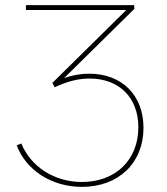

<svg xmlns="http://www.w3.org/2000/svg" viewBox="-20 -720 649 748"><path d="M299 8C442 8 539 -85 539 -222C539 -349 455 -433 327 -433C294 -433 262 -427 230 -416L503 -685V-700H81V-681H472L184 -397L193 -380C244 -404 287 -414 329 -414C445 -414 519 -339 519 -224C519 -97 430 -11 299 -11C193 -11 101 -69 63 -161L45 -154C82 -56 182 8 299 8Z"/></svg>

Font: Fixel Text Thin
Style: Regular
Weight: 100
Width: 4
Designer: AlfaBravo + MacPaw
Foundry: Kyrylo Tkachov, Marchela Mozhyna, Serhii Makarenko, Maria Weinstein, Zakhar Kryvoshyya
Version: Version 1.211